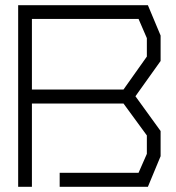

<svg xmlns="http://www.w3.org/2000/svg" viewBox="-20 -720 679 740"><path d="M50 -700H550L599 -583V-485L502 -349L599 -215V-118L550 0H210V-54H514L546 -127V-198L456 -321H103V0H50ZM456 -375 546 -502V-573L514 -647H103V-375Z"/></svg>

Font: Turret Road
Style: Regular
Weight: 400
Designer: Noponies
Foundry: Noponies
Version: Version 1.001; ttfautohint (v1.8)